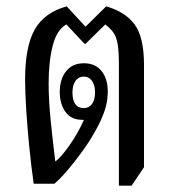

<svg xmlns="http://www.w3.org/2000/svg" viewBox="-20 -578 542 604"><path d="M354 6V-374Q354 -417 350 -440Q346 -463 336.5 -476Q327 -489 311 -501L249 -440H246L189 -501Q159 -485 146 -435Q133 -385 133 -315Q133 -263 139.5 -198Q146 -133 154 -70Q171 -82 198 -120Q225 -158 244 -201Q242 -201 239 -201Q204 -201 186 -226Q168 -251 168 -288Q168 -329 188 -354Q208 -379 244 -379Q280 -379 299.5 -354.5Q319 -330 319 -290Q319 -256 307.5 -225Q296 -194 281 -168Q263 -135 239 -102Q215 -69 192 -42Q169 -15 151 0H86Q78 -56 72 -116.5Q66 -177 62.5 -232.5Q59 -288 59 -328Q59 -432 89.5 -485.5Q120 -539 190 -558L249 -494L314 -558Q374 -541 403.5 -501Q433 -461 433 -374V-52L394 6ZM244 -238Q260 -238 269.5 -251Q279 -264 279 -287Q279 -310 269.5 -323.5Q260 -337 243 -337Q227 -337 217.5 -323.5Q208 -310 208 -287Q208 -238 244 -238Z"/></svg>

Font: Noto Serif Thai ExtraCondensed
Style: Regular
Weight: 400
Width: 2
Designer: Monotype Design Team
Foundry: Monotype Imaging Inc.
Version: Version 2.002; ttfautohint (v1.8.4.7-5d5b)